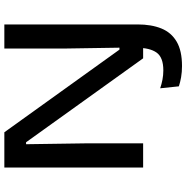

<svg xmlns="http://www.w3.org/2000/svg" viewBox="-7 -672 858 884"><g transform="rotate(-90 422.0 -230.0)"><path d="M92.5 0V-639H255L635.5 -109H644.5L640.5 -362.5V-639H751.5V-40L724.5 0H595.5L209 -539H200L204 -265V0ZM560 179Q532.5 179 508.2 174.8Q484 170.5 466.5 164.5L457.5 78.5Q476.5 85 497.2 89Q518 93 540 93Q600 93 622 61.8Q644 30.5 644 -29V-74H751.5V-25.5Q751.5 38 733 83.8Q714.5 129.5 672.5 154.2Q630.5 179 560 179Z"/></g></svg>

Font: Anek Latin Expanded Medium
Style: Regular
Weight: 500
Width: 7
Designer: Yesha Goshar
Foundry: Ek Type
Version: Version 1.003